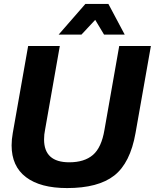

<svg xmlns="http://www.w3.org/2000/svg" viewBox="-20 -946 787 976"><path d="M321 10Q185 10 112 -45.5Q39 -101 39 -207Q39 -237 45 -270L123 -712H284L209 -286Q204 -263 204 -237Q204 -121 332 -121Q409 -121 452.5 -158.5Q496 -196 511 -286L586 -712H747L669 -270Q642 -117 560.5 -53.5Q479 10 321 10ZM614 -770H509L464 -845L394 -770H278L414 -926H531Z"/></svg>

Font: Creato Display ExtraBold
Style: Italic
Weight: 800
Italic angle: -10°
Version: Version 1.000